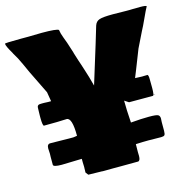

<svg xmlns="http://www.w3.org/2000/svg" viewBox="-125 -858 975 986"><g transform="rotate(-15 362.5 -365.0)"><path d="M644 -399.4 650.9 -399.9Q656.7 -397 656.7 -376L657.2 -329.1Q657.2 -291.5 650.9 -288.6H523.4L501 -303.2Q501 -254.9 505.9 -185.5Q563 -190.4 602.5 -190.4Q642.1 -190.4 651.1 -185.1Q660.2 -179.7 660.2 -165.5Q660.2 -165.5 659.2 -146.5V-100.6Q659.2 -82.5 654.5 -77.6Q649.9 -72.8 636.2 -72.8L603.5 -73.2H587.4L570.8 -73.7Q541.5 -73.7 501.5 -71.8L501 -29.8L501.5 -8.8Q501.5 15.6 489.7 17.6L399.9 18.1H355.5L310.1 18.6H300.8Q300.3 18.6 297.9 18.1L225.1 16.6Q223.6 14.2 213.9 2V0.5Q213.9 -6.3 214.4 -10.7V-17.1L214.8 -27.3L213.9 -53.2V-70.8L106.9 -67.9Q63.5 -67.9 62 -79.1V-123L62.5 -138.7L61 -166.5Q61 -189.9 78.1 -189.9L94.2 -189.5H109.9L176.8 -188.5H200.7L220.7 -191.4Q220.7 -288.1 191.4 -288.1Q148.9 -285.6 69.8 -285.6Q63 -290 63 -329.1V-341.3L64 -381.8Q64 -396.5 77.6 -397.9Q82.5 -398.4 88.9 -398.4H101.1L122.1 -397.5H138.2L129.9 -447.3L69.8 -570.3Q64 -582.5 47.6 -619.1Q31.2 -655.8 13.7 -683.1L11.2 -688.5Q-14.2 -731 -14.2 -743.7Q-14.2 -747.6 74.2 -747.6H110.4L182.6 -749Q262.7 -749 272 -740.2Q274.4 -721.7 283.7 -697.5Q293 -673.3 295.4 -666L314 -608.4H313.5L327.6 -563.5Q329.6 -557.1 336.7 -536.6Q343.8 -516.1 346.7 -505.4L358.9 -466.3L372.1 -418Q426.3 -592.8 435.1 -622.1L462.4 -712.9Q469.2 -733.9 488.3 -740.2Q507.3 -746.6 559.6 -746.6L630.4 -745.6H649.4L664.1 -746.1H678.2L704.6 -746.6Q734.9 -746.6 738.8 -741.7Q728.5 -723.1 710.7 -683.8Q692.9 -644.5 682.1 -625L641.6 -542.5Q621.1 -492.2 602.1 -441.9L585.4 -400.4Q610.4 -398.9 621.8 -398.9Q633.3 -398.9 637.7 -399.4ZM665 -293.9 655.3 -293V-294.9Z"/></g></svg>

Font: Bowlby One
Style: Regular
Weight: 400
Designer: vernon adams
Foundry: vernon adams
Version: Version 1.000